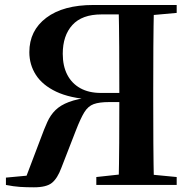

<svg xmlns="http://www.w3.org/2000/svg" viewBox="-20 -761 782 790"><path d="M4.4 0V-30.2L148.2 -43.6L82.4 -19.8L147.5 -191.3Q161.7 -230.3 174.7 -259Q187.6 -287.7 208.2 -307.9Q228.8 -328.2 263.5 -341.3Q298.1 -354.5 355.4 -361.7L355.1 -351.5Q267.2 -357.2 211 -383.9Q154.8 -410.7 127.7 -452.8Q100.7 -494.9 100.7 -546.3Q100.7 -635.2 170.5 -687.9Q240.2 -740.5 364.6 -740.5H544.1V-701.7H397.5Q317.4 -701.7 277.8 -658.1Q238.2 -614.6 238.2 -539.5Q238.2 -489.6 256.8 -453.5Q275.4 -417.5 310.6 -398Q345.8 -378.6 394.9 -378.6H542.4V-341H428.5Q388.6 -341 365.5 -332.6Q342.4 -324.2 326.9 -299Q311.4 -273.8 291.8 -223.1L232.2 -69.8Q216.4 -27.2 193.8 -8.7Q171.1 9.7 119.7 9.7Q87.7 9.7 61.9 8Q36 6.2 4.4 0ZM468 0Q470 -86.6 470.5 -174.1Q471 -261.5 471 -352.5V-370.9Q471 -477.2 470.5 -566.4Q470 -655.6 468 -740.5H613.5Q611.5 -654.1 611 -567.7Q610.5 -481.3 610.5 -393.6V-346.1Q610.5 -258.5 611 -171.8Q611.5 -85.2 613.5 0ZM376.3 0V-32.6L511.4 -47.3H554.6L707 -32.6V0ZM539.5 -694.2V-740.5H707V-707.9L554.6 -694.2Z"/></svg>

Font: Noto Serif SC
Style: Regular
Weight: 200
Designer: Ryoko NISHIZUKA 西塚涼子 (kana & ideographs); Frank Grießhammer (Latin, Greek & Cyrillic); Wenlong ZHANG 张文龙 (bopomofo); San
Foundry: Adobe
Version: Version 2.001;hotconv 1.1.0;makeotfexe 2.6.0